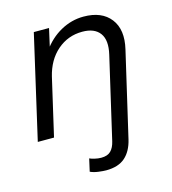

<svg xmlns="http://www.w3.org/2000/svg" viewBox="-109 -609 818 914"><g transform="rotate(-15 299.5 -152.5)"><path d="M302 215Q288 215 264.5 212Q241 209 224 201L238 139Q246 143 262.5 147Q279 151 295 151Q326 151 342 135Q358 119 365 89L458 -313Q474 -381 448 -416.5Q422 -452 362 -452Q291 -452 238.5 -406.5Q186 -361 167 -282L182 -407Q220 -461 273.5 -490.5Q327 -520 386 -520Q476 -520 518.5 -465Q561 -410 539 -317L442 101Q429 156 395.5 185.5Q362 215 302 215ZM22 0 139 -510H214L187 -390H192L102 0Z"/></g></svg>

Font: Instrument Sans
Style: Italic
Weight: 400
Italic angle: -13°
Designer: Rodrigo Fuenzalida
Foundry: fragTYPE
Version: Version 1.000;gftools[0.9.28]